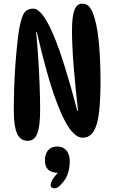

<svg xmlns="http://www.w3.org/2000/svg" viewBox="-20 -758 621 1043"><path d="M160 -711Q185 -711 212 -676Q239 -641 269 -571Q299 -501 331.5 -397Q364 -293 400 -156H404Q398 -208 392 -267.5Q386 -327 381 -387Q376 -447 373.5 -500Q371 -553 371 -590Q371 -670 384.5 -704Q398 -738 426 -738Q448 -738 460.5 -726Q473 -714 483 -691Q506 -635 516 -537Q526 -439 526 -313Q526 -216 518 -148Q510 -80 489 -45Q468 -10 428 -10Q405 -10 381 -32.5Q357 -55 333 -100.5Q309 -146 283.5 -215Q258 -284 232.5 -376Q207 -468 180 -583H176Q182 -527 187 -452.5Q192 -378 195 -301.5Q198 -225 198 -161Q198 -70 182 -31.5Q166 7 131 7Q90 7 72.5 -33Q55 -73 55 -156Q55 -209 57 -277.5Q59 -346 64.5 -418.5Q70 -491 78 -557Q88 -638 104 -674.5Q120 -711 160 -711ZM301 181Q259 181 241.5 163.5Q224 146 224 113Q224 95 230 78Q236 61 251 49.5Q266 38 292 38Q322 38 340.5 59Q359 80 359 121Q359 146 351.5 175Q344 204 327 226Q312 245 300 255Q288 265 277 265Q267 265 261 260.5Q255 256 255 247Q255 238 263 222Q271 206 296 178Z"/></svg>

Font: DynaPuff Condensed
Style: Regular
Weight: 400
Width: 3
Designer: Toshi Omagari, Jennifer Daniel
Foundry: Google Fonts
Version: Version 2.000